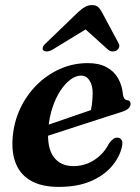

<svg xmlns="http://www.w3.org/2000/svg" viewBox="-20 -721 550 753"><path d="M99.5 -208Q99.5 -208 117.5 -214Q135.5 -220 164.5 -230Q193.5 -240 226.8 -251.5Q260 -263 292 -274Q324 -285 347.5 -293L333 -275.5Q337.5 -290 340.2 -309.8Q343 -329.5 343.5 -355Q343.5 -386 331.2 -405.2Q319 -424.5 298 -424.5Q277.5 -424.5 256.5 -409Q235.5 -393.5 217 -365.5Q198.5 -337.5 185.8 -299.2Q173 -261 169.5 -216Q163.5 -143 190 -106.2Q216.5 -69.5 268 -69.5Q297.5 -69.5 323.8 -80Q350 -90.5 372 -110.8Q394 -131 408 -159Q418 -172 425.2 -176.8Q432.5 -181.5 441 -181Q451 -181 456.8 -172.2Q462.5 -163.5 458 -144.5Q449 -104.5 418.2 -68.5Q387.5 -32.5 335.5 -10.2Q283.5 12 210.5 12Q145 12 103 -11.2Q61 -34.5 43 -77.5Q25 -120.5 29.5 -180Q34 -240.5 58.5 -293.5Q83 -346.5 123.2 -387Q163.5 -427.5 215 -450.5Q266.5 -473.5 324.5 -473.5Q369 -473.5 398.5 -457.2Q428 -441 443.5 -413.2Q459 -385.5 462 -351.5Q463 -342.5 466.8 -336Q470.5 -329.5 477 -328.5Q484.5 -328 488.2 -324.2Q492 -320.5 492 -313.5Q492 -304.5 484.5 -296.5Q477 -288.5 455.5 -281.5Q434.5 -275 400.5 -264Q366.5 -253 327 -240.2Q287.5 -227.5 248 -214.5Q208.5 -201.5 175.8 -191Q143 -180.5 123.5 -174Q104 -167.5 104 -167.5ZM351.5 -627.5H291.5L404 -526Q412 -519.5 421.2 -519.2Q430.5 -519 438 -523.5Q444.5 -528 447.2 -535.8Q450 -543.5 444.5 -552.5L379 -674.5Q372 -687.5 363.8 -694.2Q355.5 -701 341 -701Q326 -701 314 -694.2Q302 -687.5 287.5 -674.5L161 -552.5Q150.5 -543.5 148.2 -535.8Q146 -528 150 -523.5Q155 -519 164.2 -519.2Q173.5 -519.5 185.5 -526Z"/></svg>

Font: Fraunces SemiBold
Style: Italic
Weight: 600
Italic angle: -16°
Version: Version 1.000;[b76b70a41]